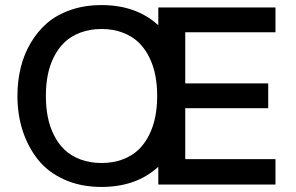

<svg xmlns="http://www.w3.org/2000/svg" viewBox="-20 -719 1154 748"><path d="M1053.2 -593.3H701.7V-394H1024.9V-297.4H701.7V-99.1H1053.2V0H596.7V-69.3Q511.2 9.3 375.5 9.3Q294.4 9.3 230.5 -19.5Q166.5 -48.3 127.4 -97.9Q88.4 -147.5 68.1 -210.4Q47.9 -273.4 47.9 -345.2Q47.9 -402.3 60.3 -454.1Q72.8 -505.9 99.1 -551Q125.5 -596.2 163.3 -628.9Q201.2 -661.6 255.6 -680.4Q310.1 -699.2 375.5 -699.2Q511.2 -699.2 596.7 -620.6V-689.9H1053.2ZM293.2 -97.9Q330.1 -84 375.5 -84Q420.9 -84 457.8 -97.9Q494.6 -111.8 519.5 -135.7Q544.4 -159.7 561 -193.1Q577.6 -226.6 585 -264.4Q592.3 -302.2 592.3 -345.2Q592.3 -388.2 585 -426Q577.6 -463.9 561 -497.1Q544.4 -530.3 519.5 -554.2Q494.6 -578.1 457.8 -592Q420.9 -606 375.5 -606Q330.1 -606 293.2 -592Q256.3 -578.1 231.4 -554.2Q206.5 -530.3 189.9 -497.1Q173.3 -463.9 166 -426Q158.7 -388.2 158.7 -345.2Q158.7 -302.2 166 -264.4Q173.3 -226.6 189.9 -193.1Q206.5 -159.7 231.4 -135.7Q256.3 -111.8 293.2 -97.9Z"/></svg>

Font: HK Grotesk SemiBold Legacy
Style: Regular
Weight: 600
Designer: Alfredo Marco Pradil
Foundry: Hanken Design Co.
Version: Version 2.022;PS 002.022;hotconv 1.0.88;makeotf.lib2.5.64775